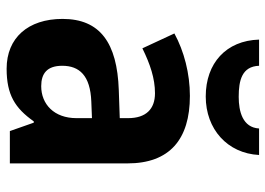

<svg xmlns="http://www.w3.org/2000/svg" viewBox="-134 -678 821 594"><g transform="rotate(90 277.0 -380.5)"><path d="M459 -771H377C374 -720 324 -708 279 -708C228 -708 185 -718 183 -771H102C105 -669 175 -606 278 -606C379 -606 454 -673 459 -771ZM276 -557C207 -557 138 -539 83 -509L129 -410C178 -434 222 -449 268 -449C317 -449 345 -421 345 -366V-340L258 -337C112 -332 38 -279 38 -163C38 -56 97 10 192 10C273 10 314 -16 355 -74H359L385 0H485V-364C485 -494 411 -557 276 -557ZM294 -252 345 -254V-206C345 -137 302 -97 246 -97C207 -97 183 -115 183 -162C183 -215 213 -249 294 -252Z"/></g></svg>

Font: Noto Sans Telugu SemiCondensed
Style: Bold
Weight: 700
Width: 4
Designer: Jelle Bosma - Monotype Design Team
Foundry: Monotype Imaging Inc.
Version: Version 2.005